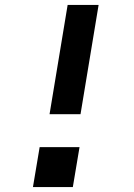

<svg xmlns="http://www.w3.org/2000/svg" viewBox="-20 -755 540 775"><path d="M180 -294 253 -735H378L305 -294ZM113 0 140 -161H301L274 0Z"/></svg>

Font: Iosevka SS04 Extrabold Oblique
Style: Regular
Weight: 800
Italic angle: -9°
Monospace: yes
Designer: Belleve Invis
Foundry: Belleve Invis
Version: Version 19.0.0; ttfautohint (v1.8.4)